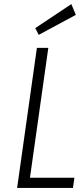

<svg xmlns="http://www.w3.org/2000/svg" viewBox="-20 -922 396 942"><path d="M64 0H338L345 -50H127L217 -687H161ZM170 -751 352 -849 330 -902 153 -784Z"/></svg>

Font: Secuela Light
Style: Italic
Weight: 300
Italic angle: -8°
Designer: Fernando Haro
Foundry: deFharo
Version: Version 1.708